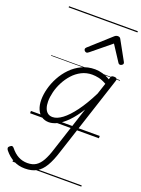

<svg xmlns="http://www.w3.org/2000/svg" viewBox="-314 -1029 1152 1568"><g transform="rotate(20 261.5 -245.5)"><path d="M113 439Q57 439 12.5 415Q-32 391 -66 349Q-75 338 -75 328.5Q-75 319 -63 310Q-52 301 -44 302.5Q-36 304 -29 313Q2 352 38 371Q74 390 117 390Q162 390 191.5 370.5Q221 351 243 311.5Q265 272 284 211L412 -182Q368 -112 325 -68Q282 -24 242.5 -3.5Q203 17 168 17Q131 17 104 -1.5Q77 -20 62.5 -54.5Q48 -89 48 -136Q48 -181 61.5 -233Q75 -285 102.5 -336Q130 -387 170 -428Q210 -469 262 -494Q314 -519 378 -519Q409 -519 444 -509Q479 -499 509 -480L514 -496Q517 -507 523.5 -511Q530 -515 543 -515Q561 -515 566 -507.5Q571 -500 567 -488L338 214Q313 294 283.5 343.5Q254 393 213.5 416Q173 439 113 439ZM182 -33Q220 -33 265.5 -67Q311 -101 361.5 -169Q412 -237 463 -339L495 -436Q458 -457 427.5 -463.5Q397 -470 370 -470Q320 -470 278 -448.5Q236 -427 204 -391.5Q172 -356 149.5 -312.5Q127 -269 116 -224.5Q105 -180 105 -141Q105 -109 113.5 -84.5Q122 -60 139 -46.5Q156 -33 182 -33ZM262 -623Q254 -623 247 -630Q240 -637 240 -645Q240 -650 242.5 -654Q245 -658 249 -662L430 -825Q438 -832 445 -834.5Q452 -837 460 -837Q467 -837 473.5 -834Q480 -831 484 -823L574 -660Q577 -655 578.5 -651Q580 -647 580 -644Q580 -635 571 -629Q562 -623 555 -623Q549 -623 544.5 -626Q540 -629 537 -634L449 -769L284 -634Q277 -629 272.5 -626Q268 -623 262 -623ZM0 410H598V420H0ZM0 -20H598V0H0ZM0 -505H598V-500H0ZM0 -930H598V-920H0Z"/></g></svg>

Font: Playwrite DE LA Guides
Style: Regular
Weight: 400
Designer: Veronika Burian, José Scaglione
Foundry: TypeTogether
Version: Version 1.003